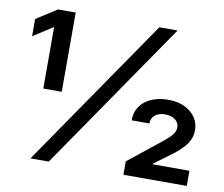

<svg xmlns="http://www.w3.org/2000/svg" viewBox="-79 -824 1078 922"><g transform="rotate(10 459.5 -363.5)"><path d="M572.1 -264.2Q572.1 -297.2 585.2 -321.4Q598.4 -345.5 620.2 -361.2Q642 -376.8 669.9 -384.4Q697.8 -392 727.6 -392Q797.2 -392 838.8 -356.9Q880 -321.7 880 -270.2Q880 -229.8 854.4 -196.7Q842 -180.4 821.7 -162.5Q801.5 -144.5 772.7 -124.3L709.2 -77.4V-73.9H887.4V0H578.5V-65.3L734 -189.3Q747.9 -200.6 759.1 -210.6Q770.2 -220.5 778.1 -229.8Q785.9 -239 790 -248.6Q794 -258.2 794 -268.8Q794 -280.9 788.7 -290.5Q783.4 -300.1 774.3 -306.6Q765.3 -313.2 752.8 -316.8Q740.4 -320.3 725.9 -320.3Q710.9 -320.3 698.7 -316.6Q686.4 -312.9 677.4 -305.6Q668.3 -298.3 663.4 -288Q658.4 -277.7 658.4 -264.2ZM625.4 -727.3H714.5L214.5 0H125.4ZM31.2 -663 131.7 -727.3H217.7V-340.9H127.8V-639.2H125L31.2 -578.8Z"/></g></svg>

Font: Inter P Semi Bold
Style: Regular
Weight: 600
Designer: Rasmus Andersson
Foundry: rsms
Version: Version 3.018;git-588b23468